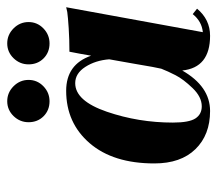

<svg xmlns="http://www.w3.org/2000/svg" viewBox="-55 -537 601 531"><g transform="rotate(-90 245.5 -271.5)"><path d="M491 -389 422 -11Q452 -14 472 -39L487 -27Q457 9 412 9Q324 9 316 -68Q272 9 204 9Q138 9 98.5 -31.5Q59 -72 59 -145Q59 -259 115 -324Q171 -389 260 -389Q333 -389 357 -320Q362 -350 368 -380Q402 -380 433 -382Q464 -384 478 -386ZM217 -14Q243 -14 267.5 -39.5Q292 -65 303 -86.5Q314 -108 321 -126Q323 -134 326 -150.5Q329 -167 335 -202.5Q341 -238 347 -270Q344 -308 326 -336Q308 -364 281 -364Q232 -364 202 -276.5Q172 -189 172 -94Q172 -49 183.5 -31.5Q195 -14 217 -14ZM333 -493Q333 -517 350 -534.5Q367 -552 391 -552Q415 -552 432.5 -534.5Q450 -517 450 -493Q450 -469 432.5 -452Q415 -435 391 -435Q366 -435 349.5 -451.5Q333 -468 333 -493ZM173 -493Q173 -517 190 -534.5Q207 -552 231 -552Q255 -552 272.5 -534.5Q290 -517 290 -493Q290 -469 272.5 -452Q255 -435 231 -435Q206 -435 189.5 -451.5Q173 -468 173 -493Z"/></g></svg>

Font: Sail
Style: Regular
Weight: 400
Designer: Miguel Hernandez
Foundry: Miguel Hernandez
Version: Version 1.002